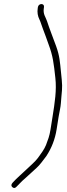

<svg xmlns="http://www.w3.org/2000/svg" viewBox="-20 -775 329 948"><path d="M167.2 -740 166.3 -734C163.1 -714.3 166.2 -695.5 175.3 -677.5C181.3 -665.7 186.4 -645.3 192.1 -632C200.4 -612.4 211.7 -577.4 220 -555.5C241.6 -498.4 245.4 -461.7 253.3 -390.4C260.2 -329.5 250.6 -269.3 239.5 -199L229.5 -136C224.1 -101.5 216.6 -84.5 207.3 -59.4C199.8 -39 179.1 -11.3 167.2 4.9C152.9 24.3 127.5 45 110.2 62C89.2 82.6 62.8 104.1 42.4 127C34.7 135.7 34.2 143 40.9 149C47.6 155 54.2 154.6 60.7 147.8C82.9 124.5 99.4 108.6 110.2 100C133.6 78 150.5 62.6 160.7 53.8C175.9 40.7 194.4 14.7 208.6 -4C235 -44 251.9 -88 259.5 -136L269.5 -199C271.1 -209 273.2 -220.3 275.9 -233C281.3 -258.7 280.8 -274.3 283.2 -298C288.3 -349.6 288.2 -351.8 280.8 -422C276 -468.4 274.6 -499 257.2 -546.8C241 -591.3 224 -633.9 212.1 -670.8C205.8 -690.3 191.7 -705 196.3 -734L197.2 -740C198.6 -748.8 193 -755 184.6 -755C176.1 -755 168.6 -748.8 167.2 -740Z"/></svg>

Font: MewTooHand
Style: Ita
Weight: 400
Designer: Mew Too, Robert Jablonski
Version: Version 0.77